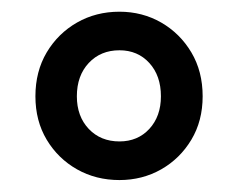

<svg xmlns="http://www.w3.org/2000/svg" viewBox="-20 -727 405 328"><path d="M184.1 -419.4Q144 -419.4 111.6 -437.7Q79.1 -456.1 59.8 -488.3Q40.5 -520.5 40.5 -562.5Q40.5 -605 59.8 -637.5Q79.1 -669.9 111.6 -688.5Q144 -707 184.1 -707Q223.1 -707 255.4 -688.5Q287.6 -669.9 306.9 -637.5Q326.2 -605 326.2 -562.5Q326.2 -520.5 306.9 -488.3Q287.6 -456.1 255.4 -437.7Q223.1 -419.4 184.1 -419.4ZM184.1 -485.4Q215.3 -485.4 235.1 -506.8Q254.9 -528.3 254.9 -562.5Q254.9 -597.7 235.1 -619.4Q215.3 -641.1 184.1 -641.1Q151.9 -641.1 131.6 -619.4Q111.3 -597.7 111.3 -562.5Q111.3 -528.3 131.6 -506.8Q151.9 -485.4 184.1 -485.4Z"/></svg>

Font: Akatab ExtraBold
Style: Regular
Weight: 800
Designer: SIL International
Foundry: SIL International
Version: Version 3.000